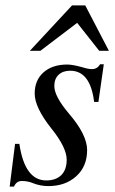

<svg xmlns="http://www.w3.org/2000/svg" viewBox="-20 -681 429 714"><path d="M385 -492H349L267 -596L130 -492H91L248 -661H297ZM366 -442 346 -302H330Q316 -418 241 -418Q214 -418 198 -403Q182 -388 182 -361Q182 -323 236 -259Q304 -180 304 -123Q304 -62 263.5 -25.5Q223 11 160 11Q131 11 105 1Q84 -8 61 -8Q41 -8 32 13H16L36 -146H52Q72 -10 152 -10Q188 -10 208 -30Q228 -50 228 -87Q228 -132 172 -202Q109 -281 109 -333Q109 -383 142 -412Q175 -441 230 -441Q250 -441 286 -431Q308 -424 322 -424Q342 -424 352 -442Z"/></svg>

Font: STIX MathJax Latin
Style: Italic
Weight: 400
Italic angle: -16.33°
Designer: MicroPress Inc., with final additions and corrections provided by Coen Hoffman, Elsevier (retired)
Version: Version 1.1.1